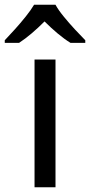

<svg xmlns="http://www.w3.org/2000/svg" viewBox="-60 -786 378 806"><path d="M173 0H85V-536H173ZM173 -766Q185 -744 207.5 -716.5Q230 -689 254.5 -662.5Q279 -636 298 -617V-606H236Q210 -622 182 -645.5Q154 -669 127 -696Q100 -669 73 -646Q46 -623 20 -606H-40V-617Q-21 -637 2.5 -663Q26 -689 48 -716.5Q70 -744 83 -766Z"/></svg>

Font: Noto Sans Avestan
Style: Regular
Weight: 400
Designer: Monotype Design Team
Foundry: Monotype Imaging Inc.
Version: Version 2.003; ttfautohint (v1.8.4.7-5d5b)